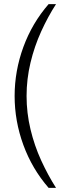

<svg xmlns="http://www.w3.org/2000/svg" viewBox="-20 -755 333 932"><path d="M216 157Q136 65 93.5 -51Q51 -167 51 -289Q51 -411 93.5 -527Q136 -643 216 -735H252Q213 -675 180 -602.5Q147 -530 128 -450.5Q109 -371 109 -289Q109 -207 128 -127.5Q147 -48 180 24Q213 96 252 157Z"/></svg>

Font: Archivo ExtraCondensed ExtraLight
Style: Regular
Weight: 250
Width: 2
Designer: Hector Gatti
Foundry: Omnibus-Type
Version: Version 2.001